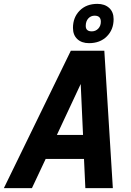

<svg xmlns="http://www.w3.org/2000/svg" viewBox="-58 -972 678 992"><path d="M-38 0 308 -710H481L525 0H383L376 -151H178L107 0ZM359 -538 236 -275H371ZM402 -749Q364 -749 341.5 -770Q319 -791 319 -828Q319 -882 353.5 -917Q388 -952 445 -952Q483 -952 506 -931Q529 -910 529 -873Q529 -819 494 -784Q459 -749 402 -749ZM416 -810Q436 -810 449.5 -824Q463 -838 463 -860Q463 -891 431 -891Q411 -891 398 -876.5Q385 -862 385 -838Q385 -810 416 -810Z"/></svg>

Font: Geist Mono
Style: Bold Italic
Weight: 700
Italic angle: -12°
Monospace: yes
Designer: Basement.studio, Andrés Briganti, Mateo Zaragoza
Foundry: Basement.studio, Vercel, Andrés Briganti, Guido Ferreyra, Mateo Zaragoza
Version: Version 1.500; ttfautohint (v1.8.4.7-5d5b)